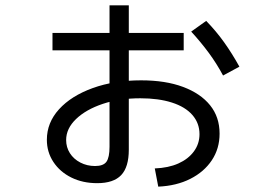

<svg xmlns="http://www.w3.org/2000/svg" viewBox="-20 -659 1040 717"><path d="M558 -30Q609 -32 646 -48.5Q683 -65 704 -93.5Q725 -122 725 -158Q725 -199 698.5 -229.5Q672 -260 622 -276Q572 -292 504 -292Q426 -292 363.5 -271Q301 -250 264 -214.5Q227 -179 227 -136Q227 -109 241 -87Q255 -65 280 -52Q305 -39 335 -39Q366 -39 377.5 -55Q389 -71 389 -111V-319V-639H461V-100Q461 -35 432.5 -5Q404 25 343 25Q289 25 246.5 4Q204 -17 179.5 -54Q155 -91 155 -137Q155 -201 200.5 -251Q246 -301 326 -330Q406 -359 507 -359Q598 -359 663.5 -334.5Q729 -310 764.5 -266Q800 -222 800 -160Q800 -104 771 -60.5Q742 -17 690.5 9Q639 35 571 38ZM176 -471V-536H666V-471ZM813 -377Q789 -422 759 -462.5Q729 -503 694 -541L750 -581Q787 -543 817 -501Q847 -459 874 -410Z"/></svg>

Font: M PLUS 1
Style: Regular
Weight: 400
Designer: Coji Morishita
Foundry: UNDERFOREST DESIGN
Version: Version 1.001